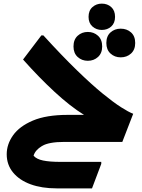

<svg xmlns="http://www.w3.org/2000/svg" viewBox="-20 -782 782 1058"><path d="M334 0Q249 0 211.5 22.5Q174 45 165 76Q181 95 217.5 102.5Q254 110 312 110H538V121L487 256H292Q210 256 148.5 233.5Q87 211 52 168.5Q17 126 17 68Q17 13 52 -36.5Q87 -86 161 -117.5Q235 -149 354 -149H443Q367 -196 280.5 -276Q194 -356 107 -454L208 -587H219Q323 -473 404 -394.5Q485 -316 545 -267Q605 -218 646.5 -191.5Q688 -165 714 -155L654 0ZM541 -617Q511 -617 489.5 -636Q468 -655 468 -689Q468 -724 489.5 -743Q511 -762 541 -762Q572 -762 593 -743Q614 -724 614 -689Q614 -655 593 -636Q572 -617 541 -617ZM645 -466Q612 -466 589 -487Q566 -508 566 -545Q566 -583 589 -603.5Q612 -624 645 -624Q679 -624 702 -603.5Q725 -583 725 -545Q725 -508 702 -487Q679 -466 645 -466ZM464 -447Q431 -447 408 -468Q385 -489 385 -526Q385 -564 408 -585Q431 -606 464 -606Q497 -606 520 -585Q543 -564 543 -526Q543 -489 520 -468Q497 -447 464 -447Z"/></svg>

Font: Kufam
Style: Bold
Weight: 700
Designer: Wael Morcos, Artur Schmal
Foundry: Original Type
Version: Version 1.300; ttfautohint (v1.8.3)